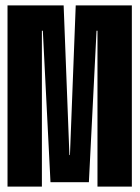

<svg xmlns="http://www.w3.org/2000/svg" viewBox="-20 -695 520 715"><path d="M8 0H136V-580.5H139.5L168 -16.5H311L339.5 -580.5H343V0H471V-675H262L240.5 -117.5H238.5L217 -675H8Z"/></svg>

Font: Anybody UltraCondensed
Style: Bold
Weight: 700
Width: 1
Version: Version 1.113;gftools[0.9.25]